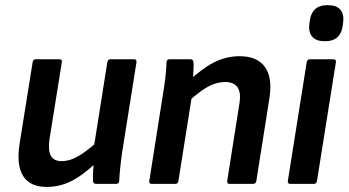

<svg xmlns="http://www.w3.org/2000/svg" viewBox="-20 -726 1376 758"><path d="M164.5 12Q98.1 12 71.1 -31.6Q44.1 -75.3 57.4 -158.7L108.8 -480.4Q110.8 -492.1 121.8 -492.1H213.4Q226.4 -492.1 224.1 -480.4L175.5 -177Q169.2 -133.4 180.5 -111.7Q191.8 -89.9 223.3 -89.9Q256.6 -89.9 292.1 -111.2Q327.7 -132.5 374.4 -175.9L364.1 -88Q333.9 -59.1 302.9 -36.4Q272 -13.7 238.1 -0.9Q204.3 12 164.5 12ZM359.4 0Q353.8 0 350.6 -3Q347.4 -6 347.1 -11.7Q346.7 -29.7 347.6 -49.2Q348.4 -68.7 351.1 -89.3L349.7 -139.8L403.7 -480.4Q404.7 -486.1 407.8 -489.1Q411 -492.1 416 -492.1H508.3Q520.7 -492.1 518.7 -479.7L462.3 -125.1Q458 -96 455 -67.5Q452 -39 450.6 -11.7Q450.3 0 437.6 0Z M887 0Q875 0 877 -11.7L925.3 -317.8Q932.2 -361 917.6 -381.6Q903 -402.2 868.8 -402.2Q846.6 -402.2 823.6 -393.9Q800.7 -385.6 774.6 -367Q748.6 -348.4 714.7 -317.9L724 -404.4Q774.4 -453.4 823.2 -478.8Q872 -504.1 926 -504.1Q995.7 -504.1 1026.3 -461.1Q1057 -418.1 1043 -334.1L992 -11.7Q989.6 0 979.6 0ZM579.5 0Q567.4 0 569.4 -11.7L625.4 -367Q630.4 -395.4 633.6 -427.2Q636.8 -459 637.5 -479.7Q637.5 -492.1 650.5 -492.1H731.3Q737 -492.1 739.8 -489.6Q742.7 -487.1 743.7 -480.4Q744.7 -471.7 744 -456.4Q743.3 -441.1 742.5 -424.6Q741.7 -408.2 739.7 -394.9L739.7 -360.2L684.4 -11.7Q683.4 -6.7 680.8 -3.3Q678.1 0 672.1 0Z M1126.5 0Q1114.4 0 1116.4 -11.7L1190.8 -480.4Q1193.1 -492.1 1203.8 -492.1H1295.1Q1300.8 -492.1 1304.1 -489.2Q1307.4 -486.4 1306.1 -480.4L1231.4 -11.7Q1230.4 -6.7 1227.6 -3.3Q1224.8 0 1219.1 0ZM1262.5 -563.2Q1229 -563.2 1213.5 -580.2Q1197.9 -597.3 1200.9 -627.4L1202.6 -641.5Q1206.3 -672.6 1223.3 -689.1Q1240.4 -705.7 1273.5 -705.7Q1307.6 -705.7 1322.9 -688.6Q1338.2 -671.6 1335.1 -641.5L1333.4 -627.4Q1329.8 -596.3 1312.7 -579.7Q1295.6 -563.2 1262.5 -563.2Z"/></svg>

Font: Sofia Sans Hairline
Style: Italic
Weight: 1
Italic angle: -9°
Designer: Botio Nikoltchev, Ani Petrova
Foundry: lettersoup
Version: Version 4.102